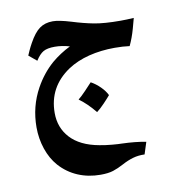

<svg xmlns="http://www.w3.org/2000/svg" viewBox="-79 -431 769 838"><g transform="rotate(-10 305.5 -12.0)"><path d="M522 -195Q493 -199 456 -199Q395 -199 341.5 -185.5Q288 -172 247 -145Q149 -79 149 36Q149 101 190 146Q233 193 317 208Q343 213 372 215.5Q401 218 414 218Q476 220 521 229L504 282Q476 281 452 288Q428 295 404 308Q378 322 356 329Q334 336 300 336Q246 336 200 316.5Q154 297 120 259Q91 226 75.5 180Q60 134 60 84Q60 -8 103 -86Q135 -144 182 -185Q220 -217 265 -239Q231 -249 199 -249Q166 -249 148.5 -239Q131 -229 114 -202L79 -231Q81 -236 88 -251.5Q95 -267 104 -283Q127 -325 151 -342.5Q175 -360 210 -360Q237 -360 290 -344Q341 -328 385.5 -319.5Q430 -311 502 -311Q529 -311 561 -313Q559 -305 548.5 -267Q538 -229 522 -195ZM396 0Q386 12 366.5 32.5Q347 53 332 64Q298 22 262 -4Q275 -14 295 -35Q315 -56 327 -69Q349 -57 368 -38Q387 -19 396 0Z"/></g></svg>

Font: Mirza
Style: Bold
Weight: 700
Designer: Arabic design by Kourosh Beigpour, Latin design by Eduardo Tunni, engineering by Lasse Fister
Version: Version 1.0010g